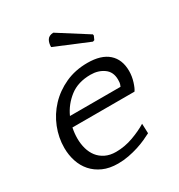

<svg xmlns="http://www.w3.org/2000/svg" viewBox="-166 -790 847 911"><g transform="rotate(-30 257.5 -334.0)"><path d="M328 -475Q403 -475 442 -440.5Q481 -406 481 -343Q481 -314 472 -285.5Q463 -257 454 -245H114Q108 -216 108 -188Q108 -158 115.5 -131.5Q123 -105 138.5 -85Q154 -65 178.5 -53Q203 -41 236 -41Q284 -41 330.5 -58Q377 -75 409 -95L411 -42Q396 -34 375 -24.5Q354 -15 329 -7Q304 1 275.5 6.5Q247 12 217 12Q170 12 135.5 -3.5Q101 -19 78 -45Q55 -71 43.5 -106Q32 -141 32 -180Q32 -236 53 -289Q74 -342 113 -383.5Q152 -425 206.5 -450Q261 -475 328 -475ZM313 -419Q244 -419 199 -384Q154 -349 131 -298H408Q410 -303 412.5 -309.5Q415 -316 415 -334Q415 -376 385 -397.5Q355 -419 313 -419ZM402 -549 217 -626Q217 -649 226.5 -664Q236 -679 260 -680L419 -579L420 -572L411 -552Z"/></g></svg>

Font: Quattrocento Sans
Style: Italic
Weight: 400
Designer: Pablo Impallari
Foundry: Pablo Impallari, Igino Marini, Brenda Gallo
Version: Version 2.000